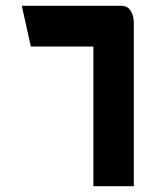

<svg xmlns="http://www.w3.org/2000/svg" viewBox="-20 -620 540 660"><path d="M301 20V-460H86L55 -600H397Q419 -600 429.5 -582.5Q440 -565 440 -540V20Z"/></svg>

Font: Reem Kufi
Style: Bold
Weight: 700
Designer: Khaled Hosny
Version: Version 1.001